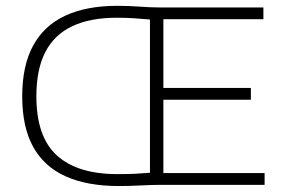

<svg xmlns="http://www.w3.org/2000/svg" viewBox="-20 -620 952 644"><path d="M379 4Q272.5 4 200.2 -28.5Q128 -61 91.2 -127.5Q54.5 -194 54.5 -297Q54.5 -399.5 91 -466.8Q127.5 -534 198.5 -567.2Q269.5 -600.5 374 -600.5Q409.5 -600.5 447.2 -597.8Q485 -595 517 -595H863.5V-555.5H528V-39.5H867.5V0H523Q489 0 451.8 2Q414.5 4 379 4ZM373.5 -36Q407 -36 433.8 -37.2Q460.5 -38.5 483 -40.5V-554.5Q455.5 -557 429.2 -558.8Q403 -560.5 371.5 -560.5Q282.5 -560.5 222.5 -532.2Q162.5 -504 132.2 -445.8Q102 -387.5 102 -297Q102 -161 171 -98.5Q240 -36 373.5 -36ZM516 -285.5V-325H821.5V-285.5Z"/></svg>

Font: Encode Sans SC SemiExpanded ExtraLight
Style: Regular
Weight: 250
Width: 6
Designer: Multiple Designers
Foundry: Impallari Type
Version: Version 3.002